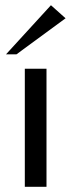

<svg xmlns="http://www.w3.org/2000/svg" viewBox="-20 -715 273 735"><path d="M75 0V-452H158V0ZM3 -507 175 -695 231 -645 43 -507Z"/></svg>

Font: Belleza
Style: Regular
Weight: 400
Designer: Eduardo Rodriguez Tunni
Foundry: Eduardo Rodriguez Tunni
Version: Version 1.003; ttfautohint (v1.8.4.7-5d5b)